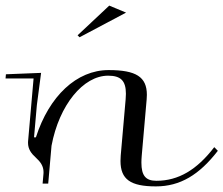

<svg xmlns="http://www.w3.org/2000/svg" viewBox="-22 -655 797 685"><path d="M254.8 -529 261.8 -522 427.8 -610 367.8 -635ZM-0.9 -390 -2.2 -375H97.8L78.1 -150C78 -148.4 78 -146.9 78 -145.4C78 -122.9 89.5 -107.4 106 -92.5C122.1 -77.9 133.3 -62.7 133.3 -40.9C133.3 -39 133.2 -37 133.1 -35L130 0H150L161.8 -135C189.1 -280.6 275.1 -385 363.7 -385C408.8 -385 427.2 -367.1 427.2 -320.3C427.2 -314.1 426.9 -307.3 426.2 -300L408.7 -100C408.2 -93.3 407.9 -86.9 407.9 -80.8C407.9 -14.9 443.8 10 534.1 10C620.6 10 688.7 -31 755.2 -117L742.4 -130C680.3 -49 614.6 -10 535.9 -10C498.2 -10 482.5 -28 482.5 -74.8C482.5 -82.4 482.9 -90.8 483.7 -100L501.2 -300C501.8 -305.8 502 -311.3 502 -316.6C502 -380.8 463.3 -405 365.4 -405C251.5 -405 153.3 -312.2 106.1 -165H99.4L109.5 -280L124.6 -395Z"/></svg>

Font: Galberik
Style: Regular
Weight: 400
Designer: Gluk
Foundry: Gluk
Version: Version 0.50